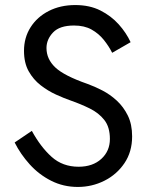

<svg xmlns="http://www.w3.org/2000/svg" viewBox="-20 -730 588 760"><path d="M106 -212Q141 -148 184.5 -109Q228 -70 291 -70Q347 -70 381 -101Q415 -132 415 -180Q415 -227 393 -255Q371 -283 335.5 -300.5Q300 -318 260 -332Q234 -341 202 -355.5Q170 -370 141 -392.5Q112 -415 93.5 -448Q75 -481 75 -529Q75 -581 101 -622Q127 -663 173 -686.5Q219 -710 278 -710Q335 -710 377.5 -688.5Q420 -667 450 -633.5Q480 -600 497 -563L424 -521Q411 -547 391 -572Q371 -597 342.5 -613Q314 -629 273 -629Q216 -629 190 -601.5Q164 -574 164 -540Q164 -496 199 -463Q234 -430 326 -398Q354 -388 385 -372Q416 -356 442.5 -331.5Q469 -307 486 -272.5Q503 -238 503 -190Q503 -129 472.5 -84Q442 -39 393 -14.5Q344 10 288 10Q231 10 182.5 -14.5Q134 -39 97.5 -79.5Q61 -120 38 -166Z"/></svg>

Font: Jost*
Style: Regular
Weight: 400
Version: Version 3.7